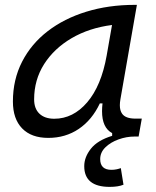

<svg xmlns="http://www.w3.org/2000/svg" viewBox="-20 -542 626 769"><path d="M419.4 206.5Q317.4 206.5 317.4 123.5Q317.4 87.4 344 53.7Q370.6 20 429.2 2V-8.8Q388.7 -30.3 388.7 -96.7Q388.7 -111.3 390.6 -127.9H379.9Q348.6 -61.5 295.4 -25.6Q242.2 10.3 173.3 10.3Q105.5 10.3 68.6 -27.8Q31.7 -65.9 31.7 -135.3Q31.7 -223.1 68.4 -294.7Q105 -366.2 170.9 -417Q236.8 -467.8 325.7 -495.1Q414.6 -522.5 519 -522.5H528.3L462.4 -145Q460 -131.3 460 -120.6Q460 -99.1 469.2 -86.4Q482.9 -66.9 522.9 -66.9H547.9L535.2 4.9H518.6Q486.3 4.9 454.6 16.4Q422.9 27.8 402.1 48.1Q381.3 68.4 381.3 95.2Q381.3 138.2 426.3 138.2Q437.5 138.2 447.5 136Q457.5 133.8 463.9 131.3L474.6 197.8Q453.6 206.5 419.4 206.5ZM197.3 -66.4Q272.9 -66.4 329.3 -132.3Q385.7 -198.2 407.2 -319.3L428.7 -441.9Q337.4 -430.2 267.1 -389.2Q196.8 -348.1 156.7 -285.2Q116.7 -222.2 116.7 -144Q116.7 -106.9 137.9 -86.7Q159.2 -66.4 197.3 -66.4Z"/></svg>

Font: CaskaydiaCove NFP SemiLight
Style: Italic
Weight: 350
Italic angle: -10°
Designer: Aaron Bell
Foundry: Saja Typeworks
Version: Version 2111.001; VTT 6.35;Nerd Fonts 3.1.1